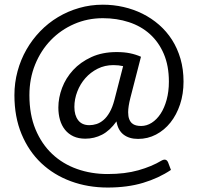

<svg xmlns="http://www.w3.org/2000/svg" viewBox="-20 -700 862 839"><path d="M583.5 -93Q544.5 -93 520 -111.8Q495.5 -130.5 489 -169.5Q460 -129 426 -111.5Q392 -94 353 -94Q323 -94 301 -104.2Q279 -114.5 264.2 -132.8Q249.5 -151 242.2 -176Q235 -201 235 -230Q235 -272.5 251.2 -315.8Q267.5 -359 299.5 -393.8Q331.5 -428.5 379.2 -450.5Q427 -472.5 489.5 -472.5Q523 -472.5 548.2 -467.2Q573.5 -462 596 -452L549.5 -271.5Q540 -234 540 -209.5Q540 -191.5 544.5 -179.8Q549 -168 556.8 -161.2Q564.5 -154.5 574.8 -152Q585 -149.5 596.5 -149.5Q621 -149.5 643 -163.5Q665 -177.5 681.8 -203Q698.5 -228.5 708.2 -264.2Q718 -300 718 -343.5Q718 -412.5 695.8 -464.5Q673.5 -516.5 634.8 -551.2Q596 -586 543.2 -603.2Q490.5 -620.5 429.5 -620.5Q362.5 -620.5 304 -595Q245.5 -569.5 202 -524.5Q158.5 -479.5 133.5 -418Q108.5 -356.5 108.5 -284Q108.5 -199 135.2 -134.8Q162 -70.5 208.2 -27Q254.5 16.5 316.8 38.5Q379 60.5 450.5 60.5Q526.5 60.5 584.8 44Q643 27.5 685.5 2Q693 -2.5 699 -2.5Q709.5 -2.5 714.5 9.5L727 42.5Q673.5 78.5 605.2 99Q537 119.5 450.5 119.5Q364 119.5 289.5 92Q215 64.5 160.2 12.8Q105.5 -39 74.2 -114Q43 -189 43 -284Q43 -338.5 56.8 -389Q70.5 -439.5 95.5 -483.2Q120.5 -527 155.5 -563.2Q190.5 -599.5 233.5 -625.2Q276.5 -651 326 -665.2Q375.5 -679.5 429.5 -679.5Q475.5 -679.5 519.5 -669.5Q563.5 -659.5 602.8 -640Q642 -620.5 675 -591.8Q708 -563 731.8 -525.8Q755.5 -488.5 768.8 -442.8Q782 -397 782 -343.5Q782 -289.5 766.8 -243.8Q751.5 -198 724.8 -164.5Q698 -131 661.8 -112Q625.5 -93 583.5 -93ZM370.5 -153Q386 -153 401.8 -158Q417.5 -163 432.2 -175.5Q447 -188 459.2 -209.5Q471.5 -231 480 -263.5L518 -411Q498.5 -415.5 475.5 -415.5Q438 -415.5 406.8 -399.8Q375.5 -384 353 -358.5Q330.5 -333 317.8 -300Q305 -267 305 -232.5Q305 -196.5 321.5 -174.8Q338 -153 370.5 -153Z"/></svg>

Font: LatoHex
Style: Regular
Weight: 400
Designer: Lukasz Dziedzic
Foundry: tyPoland Lukasz Dziedzic
Version: Version 1.104; Western+Polish opensource